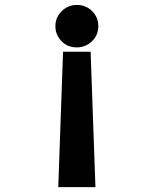

<svg xmlns="http://www.w3.org/2000/svg" viewBox="-20 -567 626 782"><path d="M293 -546.9Q329.1 -546.9 354 -522.9Q380.4 -497.6 380.4 -460.4Q380.4 -423.3 354 -398.4Q328.1 -374 293 -374Q255.4 -374 231.4 -398.4Q205.6 -424.8 205.6 -460.4Q205.6 -496.6 231.9 -522Q257.3 -546.9 293 -546.9ZM368.7 195.3H217.3L236.8 -356.4H349.1Z"/></svg>

Font: Consola Mono
Style: Bold
Weight: 700
Monospace: yes
Designer: Wojciech Kalinowski "wmk69" (wmk69@o2.pl)
Foundry: Wojciech Kalinowski "wmk69" (wmk69@o2.pl)
Version: Version 2.1.0